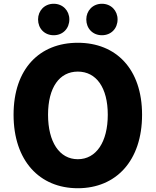

<svg xmlns="http://www.w3.org/2000/svg" viewBox="-20 -985 826 1019"><path d="M393 14C596 14 734 -132 734 -376C734 -619 596 -758 393 -758C190 -758 52 -620 52 -376C52 -132 190 14 393 14ZM393 -140C295 -140 235 -232 235 -376C235 -520 295 -605 393 -605C491 -605 552 -520 552 -376C552 -232 491 -140 393 -140ZM265 -798C314 -798 348 -834 348 -882C348 -928 314 -965 265 -965C216 -965 182 -928 182 -882C182 -834 216 -798 265 -798ZM521 -798C570 -798 604 -834 604 -882C604 -928 570 -965 521 -965C472 -965 438 -928 438 -882C438 -834 472 -798 521 -798Z"/></svg>

Font: Noto Sans KR Black
Style: Regular
Weight: 900
Designer: Ryoko NISHIZUKA 西塚涼子 (kana, bopomofo & ideographs); Paul D. Hunt (Latin, Greek & Cyrillic); Sandoll Communications 산돌커뮤니
Foundry: Adobe
Version: Version 2.004;hotconv 1.0.118;makeotfexe 2.5.65603